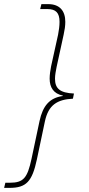

<svg xmlns="http://www.w3.org/2000/svg" viewBox="-36 -780 434 932"><path d="M-16 132H10C91 132 120 102 143 -6L182 -191C199 -270 241 -297 318 -301L323 -326C254 -329 231 -351 231 -398C231 -415 235 -436 239 -456L273 -612C278 -635 281 -654 281 -674C281 -727 254 -760 198 -760H165L159 -736H194C235 -736 253 -718 253 -674C253 -654 250 -633 246 -612L212 -458C208 -437 205 -417 205 -398C205 -356 224 -325 269 -316V-314C204 -305 172 -266 156 -193L117 -9C97 84 78 107 12 107H-10Z"/></svg>

Font: Noto Serif SemiCondensed Thin
Style: Italic
Weight: 100
Width: 4
Italic angle: -12°
Designer: Monotype Design Team
Foundry: Monotype Imaging Inc.
Version: Version 2.013